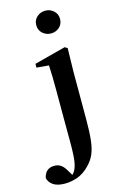

<svg xmlns="http://www.w3.org/2000/svg" viewBox="-251 -863 742 1196"><g transform="rotate(-15 120.0 -265.0)"><path d="M12.6 271Q-35.4 271 -61.8 253.5Q-88.2 236.1 -95.4 207.2Q-83 146.4 -24 146.4Q-0.7 146.4 16.9 158.4Q34.4 170.3 49.5 196.7L78.6 244.5V250.8H57.1V242.3Q68.8 232.4 78.3 221.4Q87.8 210.5 94.2 192.1Q104.5 164.2 107.5 119.3Q110.5 74.4 109.9 16.9Q109.4 -40.5 109.4 -105.9V-304.4Q109.4 -353.9 108.5 -392.2Q107.6 -430.4 105.6 -466.2L26.8 -472.9V-497.4L229.2 -550.4L246.1 -540.2L242.8 -387.9V-80.4Q242.8 -1.2 237 51.6Q231.2 104.4 215.7 139.9Q200.3 175.4 170.7 204.7Q133.8 242.4 92.9 256.7Q52 271 12.6 271ZM171.1 -655Q139.4 -655 116.6 -675.4Q93.8 -695.9 93.8 -728.8Q93.8 -760.3 116.6 -780.9Q139.4 -801.4 171.1 -801.4Q202 -801.4 224.7 -780.9Q247.3 -760.3 247.3 -728.8Q247.3 -695.9 224.7 -675.4Q202 -655 171.1 -655Z"/></g></svg>

Font: Noto Serif HK ExtraLight
Style: Regular
Weight: 200
Designer: Ryoko NISHIZUKA 西塚涼子 (kana & ideographs); Frank Grießhammer (Latin, Greek & Cyrillic); Wenlong ZHANG 张文龙 (bopomofo); San
Foundry: Adobe
Version: Version 2.002-H1;hotconv 1.1.0;makeotfexe 2.6.0